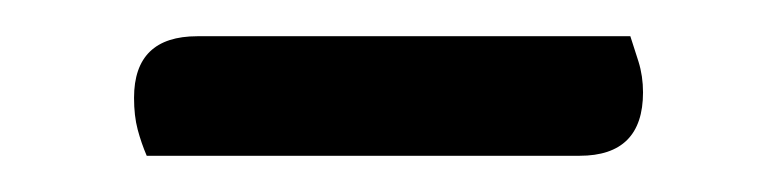

<svg xmlns="http://www.w3.org/2000/svg" viewBox="-20 -314 429 106"><path d="M61 -228Q58 -235 56 -242.5Q54 -250 54 -260Q54 -294 89 -294H328Q330 -288 332.5 -280Q335 -272 335 -263Q335 -228 300 -228Z"/></svg>

Font: Baloo Chettan 2
Style: Regular
Weight: 400
Designer: Maithili Shingre, Unnati Kotecha and Ek Type
Foundry: Ek Type
Version: Version 1.640;hotconv 1.0.111;makeotfexe 2.5.65597; ttfautoh